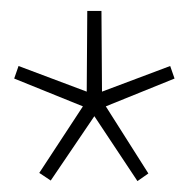

<svg xmlns="http://www.w3.org/2000/svg" viewBox="-20 -695 345 352"><path d="M73 -364 52 -378 132 -500 6 -551 14 -574 139 -527 140 -675H166L167 -527L292 -574L300 -551L174 -500L252 -377L232 -363L153 -482Z"/></svg>

Font: Georama ExtraCondensed Thin ExtraLight
Style: Regular
Weight: 250
Version: Version 1.001